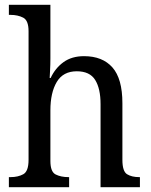

<svg xmlns="http://www.w3.org/2000/svg" viewBox="-20 -780 629 800"><path d="M17 0V-42H24Q55 -42 77 -54Q99 -66 99 -114V-650Q99 -695 76.5 -706.5Q54 -718 24 -718H17V-760H190V-537Q190 -511 188.5 -484Q187 -457 187 -455H191Q210 -496 244.5 -521Q279 -546 330 -546Q407 -546 448.5 -499Q490 -452 490 -350V-114Q490 -66 509.5 -54Q529 -42 560 -42H563V0H399V-346Q399 -411 376.5 -447Q354 -483 300 -483Q243 -483 216.5 -438.5Q190 -394 190 -320V-109Q190 -64 212 -53Q234 -42 265 -42H268V0Z"/></svg>

Font: Noto Serif Tamil SemiCondensed
Style: Italic
Weight: 400
Width: 4
Italic angle: -12°
Designer: Indian Type Foundry, Tom Grace, and the Monotype Design Team
Foundry: Monotype Imaging Inc.
Version: Version 2.003; ttfautohint (v1.8.4.7-5d5b)